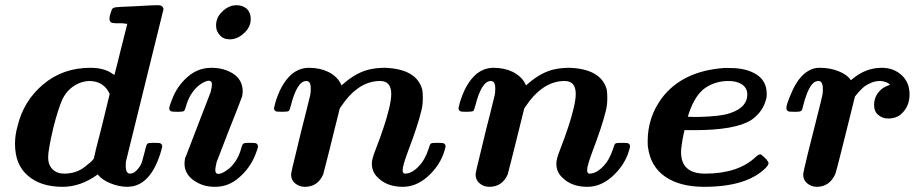

<svg xmlns="http://www.w3.org/2000/svg" viewBox="-20 -714 3564 742"><path d="M88 -35Q38 -77 38 -158Q38 -193 48 -227Q71 -324 147 -388Q223 -452 329 -452Q384 -452 416 -428L422 -424Q431 -457 447 -523L472 -622H468Q466 -622 463 -623Q457 -623 453 -624H441H430Q423 -624 420 -625H415Q403 -628 403 -642Q403 -649 407 -662Q412 -677 413 -679Q419 -685 428 -686Q433 -687 504 -690Q569 -694 591 -694Q609 -694 612 -679L467 -91Q466 -88 466 -72Q466 -43 483 -43Q498 -43 512 -60Q526 -76 530 -93Q536 -114 541 -134Q545 -154 550 -159Q554 -162 571 -162H576Q596 -162 600 -160Q607 -156 607 -148Q607 -144 598 -115Q562 -8 493 6Q477 8 474 8Q439 8 406 -6Q372 -20 358 -40Q292 8 222 8Q137 8 88 -35ZM404 -351Q381 -401 324 -401Q313 -401 295 -396Q245 -379 221 -330Q204 -291 186 -220Q166 -134 166 -106Q166 -77 183 -60Q200 -43 228 -43Q276 -43 310 -71Q318 -77 332 -89Q343 -100 343 -103Q343 -108 374 -228Z M830 -578Q815 -593 815 -615Q815 -644 834 -664Q852 -685 877 -692Q891 -694 893 -694Q917 -694 934 -680Q949 -665 949 -641Q949 -609 923 -586Q898 -562 868 -562Q843 -562 830 -578ZM883 -428Q918 -404 918 -360Q918 -356 916 -342L911 -329Q906 -316 893 -282Q880 -248 866 -214L817 -87Q812 -65 812 -57Q812 -42 824 -42Q833 -42 847 -50Q860 -58 867 -64Q899 -93 912 -140Q916 -156 921 -159Q924 -162 940 -162H946Q966 -162 970 -160Q977 -156 977 -148Q977 -141 966 -114Q945 -63 904 -28Q864 8 811 8Q769 8 738 -11Q706 -29 696 -60Q693 -69 693 -84Q693 -88 695 -102L700 -114Q705 -127 718.5 -162Q732 -197 745 -231L794 -358Q799 -378 799 -388Q799 -402 787 -402Q778 -402 764 -394Q751 -387 744 -380Q712 -351 699 -304Q695 -289 691 -285Q686 -282 671 -282H665Q645 -282 641 -284Q634 -288 634 -296Q634 -303 645 -330Q664 -381 705 -417Q745 -452 797 -452Q847 -452 883 -428Z M1105 -39Q1105 -49 1124 -124Q1146 -217 1161 -274L1179 -347Q1181 -357 1181 -372Q1181 -401 1164 -401Q1128 -401 1104 -306Q1099 -287 1096 -285Q1091 -282 1070 -282Q1050 -282 1046 -284Q1039 -288 1039 -296V-298Q1039 -299 1040 -301Q1041 -303 1041 -304Q1042 -306 1042 -310Q1064 -390 1108 -428Q1138 -452 1174 -452Q1216 -452 1249 -436Q1282 -419 1296 -392L1300 -384L1308 -391Q1361 -437 1414 -447Q1439 -452 1469 -452Q1591 -447 1612 -367Q1614 -353 1614 -334Q1614 -305 1607 -281Q1594 -227 1556 -127Q1536 -73 1536 -57Q1536 -43 1545 -43Q1571 -43 1597 -70Q1622 -95 1636 -138Q1641 -156 1645 -159Q1649 -162 1665 -162H1671Q1691 -162 1695 -160Q1702 -156 1702 -148Q1702 -144 1693 -117Q1674 -68 1631 -30Q1587 8 1537 8Q1477 8 1442 -26Q1417 -48 1417 -82Q1417 -100 1432 -137Q1469 -233 1483 -292Q1492 -328 1492 -351Q1492 -401 1449 -401Q1402 -401 1361 -371Q1328 -347 1300 -305L1293 -295L1262 -170Q1253 -134 1245 -102Q1237 -70 1233 -55.5Q1229 -41 1229 -40Q1208 8 1158 8Q1137 8 1121 -5Q1105 -18 1105 -39Z M1818 -39Q1818 -49 1837 -124Q1859 -217 1874 -274L1892 -347Q1894 -357 1894 -372Q1894 -401 1877 -401Q1841 -401 1817 -306Q1812 -287 1809 -285Q1804 -282 1783 -282Q1763 -282 1759 -284Q1752 -288 1752 -296V-298Q1752 -299 1753 -301Q1754 -303 1754 -304Q1755 -306 1755 -310Q1777 -390 1821 -428Q1851 -452 1887 -452Q1929 -452 1962 -436Q1995 -419 2009 -392L2013 -384L2021 -391Q2074 -437 2127 -447Q2152 -452 2182 -452Q2304 -447 2325 -367Q2327 -353 2327 -334Q2327 -305 2320 -281Q2307 -227 2269 -127Q2249 -73 2249 -57Q2249 -43 2258 -43Q2284 -43 2310 -70Q2335 -95 2349 -138Q2354 -156 2358 -159Q2362 -162 2378 -162H2384Q2404 -162 2408 -160Q2415 -156 2415 -148Q2415 -144 2406 -117Q2387 -68 2344 -30Q2300 8 2250 8Q2190 8 2155 -26Q2130 -48 2130 -82Q2130 -100 2145 -137Q2182 -233 2196 -292Q2205 -328 2205 -351Q2205 -401 2162 -401Q2115 -401 2074 -371Q2041 -347 2013 -305L2006 -295L1975 -170Q1966 -134 1958 -102Q1950 -70 1946 -55.5Q1942 -41 1942 -40Q1921 8 1871 8Q1850 8 1834 -5Q1818 -18 1818 -39Z M2705 -43Q2830 -43 2898 -105Q2913 -120 2921 -117Q2950 -94 2950 -83Q2950 -76 2938 -64Q2865 8 2701 8Q2608 8 2551 -31Q2494 -70 2484 -146Q2483 -150 2483 -169Q2483 -260 2537 -334Q2616 -439 2776 -451Q2780 -452 2804 -451Q2864 -451 2904 -426Q2943 -400 2943 -352Q2943 -339 2942 -336Q2930 -282 2883 -250Q2821 -211 2663 -211H2625Q2625 -208 2622 -197Q2612 -147 2612 -126Q2612 -43 2705 -43ZM2847 -388Q2827 -401 2795 -401Q2745 -401 2705 -374Q2666 -346 2643 -278L2638 -263Q2651 -262 2678 -262Q2769 -264 2805 -278Q2868 -300 2868 -349Q2868 -374 2847 -388Z M3084 -39Q3084 -47 3101 -117Q3120 -193 3137 -260Q3155 -330 3159 -351Q3160 -355 3160 -369Q3160 -401 3143 -401Q3137 -401 3130 -398Q3105 -385 3085 -310Q3081 -290 3077 -286Q3073 -282 3055 -282H3050Q3030 -282 3026 -284Q3019 -288 3019 -296Q3019 -310 3036 -349Q3072 -439 3133 -451Q3136 -452 3149 -452Q3187 -452 3220 -439Q3254 -426 3268 -404L3277 -411Q3327 -452 3388 -452Q3434 -452 3465 -423Q3495 -395 3495 -350Q3495 -310 3473 -284Q3451 -256 3413 -256Q3390 -256 3374 -270Q3358 -283 3358 -308Q3358 -343 3384 -367Q3397 -379 3419 -386Q3419 -390 3405 -396Q3392 -401 3380 -401Q3358 -401 3338 -390Q3314 -380 3284 -341L3247 -192Q3211 -46 3207 -39Q3184 8 3137 8Q3116 8 3100 -5Q3084 -18 3084 -39Z"/></svg>

Font: KaTeX_Math
Style: Bold Italic
Weight: 700
Version: Version